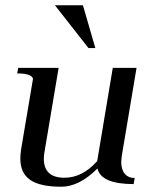

<svg xmlns="http://www.w3.org/2000/svg" viewBox="-20 -697 591 727"><path d="M294 -677 341 -515H315L188 -677ZM441 -106Q439 -90 439 -84Q439 -55 452.5 -39Q466 -23 490 -23L486 0Q363 0 349 -59Q280 10 212 10Q131 10 94 -16Q57 -42 57 -96Q57 -112 60 -132L105 -399Q99 -419 45 -419L49 -440H202L149 -125Q146 -110 146 -96Q146 -24 224 -24Q292 -24 348 -87L407 -440H497Z"/></svg>

Font: Judson
Style: Italic
Weight: 400
Italic angle: -9.5°
Version: Version 20110429